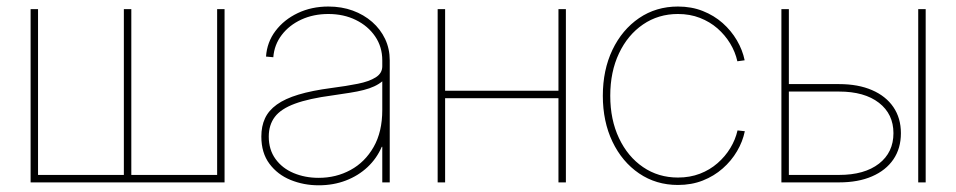

<svg xmlns="http://www.w3.org/2000/svg" viewBox="-20 -550 2884 579"><path d="M72.3 -522.5H94.7V-22.5H353.5V-522.5H376V-22.5H634.8V-522.5H657.2V0H72.3Z M940.9 8.8Q896 8.8 856.4 -7.3Q816.9 -23.4 792.5 -56.2Q768.1 -88.9 768.1 -138.2Q768.1 -169.4 779.1 -193.1Q790 -216.8 814.7 -234.6Q839.4 -252.4 879.9 -264.6Q920.4 -276.9 980 -284.7Q1024.9 -290.5 1059.1 -297.4Q1093.3 -304.2 1113 -316.7Q1132.8 -329.1 1132.8 -350.1V-368.2Q1132.8 -408.7 1111.3 -440.2Q1089.8 -471.7 1053.2 -489.7Q1016.6 -507.8 970.2 -507.8Q925.3 -507.8 888.7 -491Q852.1 -474.1 829.6 -444.6Q807.1 -415 804.2 -377.4L782.2 -379.4Q785.2 -422.9 810.8 -456.8Q836.4 -490.7 877.9 -510.5Q919.4 -530.3 970.2 -530.3Q1010.3 -530.3 1043.7 -518.1Q1077.1 -505.9 1102.3 -483.9Q1127.4 -461.9 1141.4 -432.4Q1155.3 -402.8 1155.3 -368.2V0H1132.8V-107.4H1131.3Q1116.2 -72.3 1088.4 -46.1Q1060.5 -20 1022.9 -5.6Q985.4 8.8 940.9 8.8ZM940.9 -13.7Q993.7 -13.7 1037.1 -37.4Q1080.6 -61 1106.7 -106.7Q1132.8 -152.3 1132.8 -218.3V-304.7Q1122.1 -295.9 1108.4 -289.6Q1094.7 -283.2 1076.7 -278.6Q1058.6 -273.9 1035.4 -270.3Q1012.2 -266.6 981.9 -262.2Q911.6 -252.9 869.4 -237.3Q827.1 -221.7 808.8 -197.5Q790.5 -173.3 790.5 -138.2Q790.5 -98.6 810.8 -70.6Q831.1 -42.5 865.5 -28.1Q899.9 -13.7 940.9 -13.7Z M1674.8 -276.4V-253.9H1314.5V-276.4ZM1322.3 -522.5V0H1299.8V-522.5ZM1686.5 -522.5V0H1664.1V-522.5Z M2024.4 7.8Q1958.5 7.8 1907.2 -27.1Q1856 -62 1826.9 -122.8Q1797.9 -183.6 1797.9 -261.2Q1797.9 -338.9 1826.9 -399.7Q1856 -460.4 1907.2 -495.4Q1958.5 -530.3 2024.4 -530.3Q2065.4 -530.3 2099.4 -516.8Q2133.3 -503.4 2159.2 -480.5Q2185.1 -457.5 2202.1 -428.5Q2219.2 -399.4 2225.6 -368.2L2203.6 -365.2Q2197.3 -393.6 2181.9 -418.9Q2166.5 -444.3 2143.6 -464.4Q2120.6 -484.4 2090.6 -496.1Q2060.5 -507.8 2024.4 -507.8Q1965.3 -507.8 1919.2 -476.3Q1873 -444.8 1846.7 -389.2Q1820.3 -333.5 1820.3 -261.2Q1820.3 -189 1846.7 -133.3Q1873 -77.6 1919.2 -46.1Q1965.3 -14.6 2024.4 -14.6Q2060.5 -14.6 2090.6 -26.1Q2120.6 -37.6 2143.8 -57.9Q2167 -78.1 2182.4 -103.5Q2197.8 -128.9 2204.1 -156.7L2226.1 -154.3Q2219.7 -123 2202.6 -94Q2185.5 -64.9 2159.4 -42Q2133.3 -19 2099.4 -5.6Q2065.4 7.8 2024.4 7.8Z M2349.1 -296.4H2510.3Q2567.9 -296.4 2609.6 -278.3Q2651.4 -260.3 2674.1 -227.1Q2696.8 -193.8 2696.8 -148.4Q2696.8 -102.5 2674.1 -69.3Q2651.4 -36.1 2609.6 -18.1Q2567.9 0 2510.3 0H2336.4V-522.5H2358.9V-22.5H2510.3Q2586.9 -22.5 2630.6 -56.4Q2674.3 -90.3 2674.3 -148.4Q2674.3 -206.1 2630.6 -240Q2586.9 -273.9 2510.3 -273.9H2349.1ZM2749 0V-522.5H2771.5V0Z"/></svg>

Font: Inter 28pt Thin
Style: Regular
Weight: 250
Designer: Rasmus Andersson
Foundry: rsms
Version: Version 4.001;git-66647c0bb